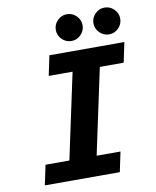

<svg xmlns="http://www.w3.org/2000/svg" viewBox="-93 -935 819 1007"><g transform="rotate(-10 316.0 -432.0)"><path d="M63.4 0 85.7 -106.1H212.7L310.1 -561.9H183.1L205.4 -668H604.6L582.3 -561.9H455.3L357.9 -106.1H484.9L462.6 0ZM533.4 -721.4Q504.3 -721.4 483.1 -742.4Q461.9 -763.4 461.9 -792.6Q461.9 -821.7 482.9 -842.9Q503.9 -864.1 533.1 -864.1Q562.2 -864.1 583.4 -843.1Q604.6 -822 604.6 -792.9Q604.6 -763.8 583.6 -742.6Q562.5 -721.4 533.4 -721.4ZM333 -721.4Q303.9 -721.4 282.6 -742.4Q261.4 -763.4 261.4 -792.6Q261.4 -821.7 282.5 -842.9Q303.5 -864.1 332.6 -864.1Q361.7 -864.1 383 -843.1Q404.2 -822 404.2 -792.9Q404.2 -763.8 383.1 -742.6Q362.1 -721.4 333 -721.4Z"/></g></svg>

Font: Atkinson Hyperlegible Mono ExtraLight
Style: Italic
Weight: 200
Italic angle: -12°
Monospace: yes
Designer: Elliott Scott, Megan Eiswerth, Linus Boman, Theodore Petrosky, Letters from Sweden
Foundry: Applied Design Works, Letters from Sweden
Version: Version 2.001